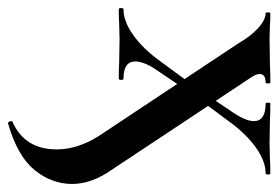

<svg xmlns="http://www.w3.org/2000/svg" viewBox="-130 -296 708 489"><g transform="rotate(90 224.5 -52.0)"><path d="M290 271Q361 240 361 158Q361 99 319 39L92 -303Q73 -336 52 -355Q31 -374 14 -374Q12 -374 12 -380Q12 -386 14 -386Q35 -386 45 -385L76 -384L146 -385Q162 -386 191 -386Q193 -386 193 -380Q193 -374 191 -374Q169 -374 169 -359Q169 -349 179 -335L413 18Q449 69 449 119Q449 171 413.5 214.5Q378 258 295 282Q292 283 290 278Q288 273 290 271ZM4 -12Q35 -12 70 -37Q105 -62 136 -105L202 -195L216 -181L160 -98Q137 -65 137 -42Q137 -12 181 -12Q184 -12 184 -6Q184 0 181 0Q154 0 141 -1L81 -2L40 -1Q29 0 4 0Q1 0 1 -6Q1 -12 4 -12ZM209 -205 265 -288Q289 -323 289 -344Q289 -374 244 -374Q242 -374 242 -380Q242 -386 244 -386Q271 -386 285 -385L345 -384L386 -385Q397 -386 422 -386Q425 -386 425 -380Q425 -374 422 -374Q391 -374 356 -349Q321 -324 290 -281L223 -191Z"/></g></svg>

Font: Cormorant Garamond
Style: Bold
Weight: 700
Designer: Christian Thalmann (Catharsis Fonts)
Foundry: Catharsis Fonts
Version: Version 4.000